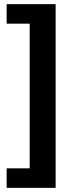

<svg xmlns="http://www.w3.org/2000/svg" viewBox="-20 -725 394 925"><path d="M12 180V86H123V-611H12V-705H248V180Z"/></svg>

Font: Nunito Sans 12pt ExtraLight
Style: Bold
Weight: 700
Version: Version 3.101;gftools[0.9.27]